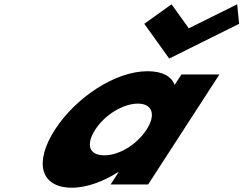

<svg xmlns="http://www.w3.org/2000/svg" viewBox="-20 -860 1135 895"><path d="M1094.6 -749 1085.6 -840 860 -728 779.6 -840 652.6 -749 768.7 -587ZM236.3 -256C333.5 -406 517.5 -528 667.5 -528C736.5 -528 778.6 -505 794 -464L825.8 -513H1002.8L670.5 0H495.5L533.1 -58H531.1C465.9 -16 385.8 15 315.8 15C165.8 15 139.2 -106 236.3 -256ZM424.3 -256C379 -186 394.6 -136 466.6 -136C535.6 -136 618 -186 663.3 -256C709.3 -327 688.7 -377 622.7 -377C555.7 -377 470.3 -327 424.3 -256Z"/></svg>

Font: Hussar
Style: BdWodka
Weight: 700
Foundry: Cannot Into Space Fonts
Version: Version 2.00